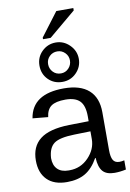

<svg xmlns="http://www.w3.org/2000/svg" viewBox="-106 -1059 768 1133"><g transform="rotate(-10 278.0 -492.5)"><path d="M202.1 9.8Q124.5 9.8 83.3 -31.7Q42 -73.2 42 -147Q42 -230.5 97.2 -273.7Q152.3 -316.9 271 -319.8L389.2 -321.8V-351.1Q389.2 -415.5 361.8 -443.4Q334.5 -471.2 275.9 -471.2Q217.3 -471.2 190.4 -451.7Q163.6 -432.1 158.2 -387.2L65.9 -396Q88.4 -538.1 277.8 -538.1Q376.5 -538.1 427.2 -492.7Q478 -447.3 478 -359.9V-132.8Q478 -92.3 489 -73.2Q500 -54.2 526.9 -54.2Q541 -54.2 556.2 -58.1V-2.9Q521 4.9 487.8 4.9Q439.5 4.9 417.2 -20.3Q395 -45.4 392.1 -101.1H389.2Q356 -42 311.5 -16.1Q267.1 9.8 202.1 9.8ZM222.2 -56.2H228Q295.4 -56.2 342.3 -105Q389.2 -153.8 389.2 -214.8V-216.8V-261.2L293 -258.8Q203.6 -256.8 170.2 -232.2Q136.7 -207.5 132.8 -146Q132.8 -103 156 -79.6Q179.2 -56.2 222.2 -56.2ZM396 -694.8Q396 -646 360.8 -610.8Q327.1 -577.1 277.8 -577.1Q227.5 -577.1 193.8 -610.8Q160.2 -644.5 160.2 -694.8Q160.2 -744.1 193.8 -777.8Q229 -813 277.8 -813Q325.7 -813 360.8 -777.8Q396 -742.7 396 -694.8ZM342.8 -694.8Q342.8 -721.7 323.7 -740.7Q304.7 -759.8 277.8 -759.8Q250 -759.8 231 -741Q211.9 -722.2 211.9 -694.8Q211.9 -667 230.5 -647.5Q249 -627.9 277.8 -627.9Q305.2 -627.9 324 -647.7Q342.8 -667.5 342.8 -694.8ZM253.9 -845.2H208V-855L314 -995.1H416V-981Z"/></g></svg>

Font: Libra Sans Modern
Style: Regular
Weight: 400
Foundry: Stefan Peev, Context Ltd
Version: Version 1.000